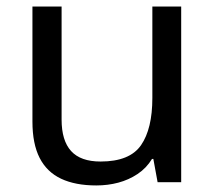

<svg xmlns="http://www.w3.org/2000/svg" viewBox="-20 -556 658 586"><path d="M533 -536V0H461L448 -71H444Q427 -43 400 -25Q373 -7 341 1.5Q309 10 274 10Q210 10 166.5 -10.5Q123 -31 101 -74Q79 -117 79 -185V-536H168V-191Q168 -127 197 -95Q226 -63 287 -63Q376 -63 410.5 -113Q445 -163 445 -257V-536Z"/></svg>

Font: kannada115
Style: Book
Weight: 400
Designer: Jelle Bosma - Monotype Design Team
Foundry: Monotype Imaging Inc.
Version: Version 2.003